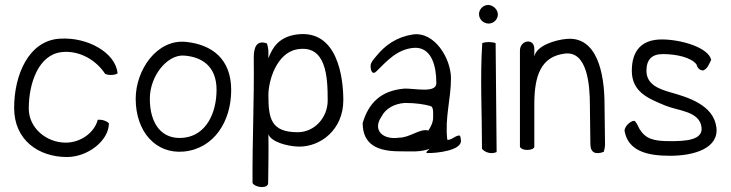

<svg xmlns="http://www.w3.org/2000/svg" viewBox="-20 -617 2947 774"><path d="M37 -182C37 -51 137 16 250 16C334 16 419 -50 419 -120C410 -129 392 -136 374 -134C361 -83 306 -42 245 -42C166 -42 96 -102 96 -179C96 -283 136 -397 229 -407C302 -415 369 -373 404 -319C419 -313 440 -313 454 -321C447 -404 333 -469 220 -461C96 -453 37 -316 37 -182Z M527 -219C527 -86 608 4 720 -6C842 -17 912 -127 912 -254C912 -380 834 -437 731 -448C612 -461 527 -334 527 -219ZM584 -219C584 -311 654 -397 721 -393C795 -388 853 -349 853 -255C853 -164 813 -73 723 -62C633 -51 584 -117 584 -219Z M998 121C1011 141 1061 144 1061 121C1062 58 1063 -14 1062 -76C1072 -46 1136 -27 1185 -26C1273 -25 1364 -95 1364 -213C1364 -302 1342 -500 1176 -478C1104 -468 1078 -425 1062 -382V-405C1062 -418 1060 -430 1056 -442C1014 -457 1003 -425 1003 -386C1005 -206 997 -57 998 121ZM1062 -234C1062 -292 1095 -403 1177 -418C1296 -439 1301 -306 1301 -212C1301 -143 1248 -84 1180 -84C1072 -84 1062 -140 1062 -234Z M1442 -121C1442 -32 1505 -7 1591 -7C1642 -7 1672 -3 1712 -17C1715 -18 1689 -1 1703 0C1738 1 1844 -10 1838 -52C1837 -59 1837 -65 1834 -70C1820 -75 1798 -49 1783 -54C1773 -145 1798 -217 1798 -301C1798 -381 1732 -491 1644 -478C1579 -468 1533 -435 1498 -392C1489 -381 1472 -364 1474 -349C1474 -334 1481 -313 1497 -329C1537 -368 1579 -418 1647 -424C1707 -429 1733 -375 1738 -309L1739 -282C1739 -241 1658 -260 1612 -260C1514 -252 1466 -201 1442 -121ZM1518 -147C1534 -179 1569 -199 1612 -202C1654 -202 1693 -197 1719 -188C1728 -181 1726 -158 1726 -142C1726 -123 1715 -103 1707 -91C1672 -100 1633 -62 1589 -62C1521 -52 1481 -94 1518 -147Z M1911 -560C1911 -539 1929 -522 1950 -522C1970 -522 1987 -539 1987 -559C1987 -578 1968 -597 1948 -597C1928 -597 1911 -580 1911 -560ZM1923 -17C1935 -3 1959 6 1982 -4C1981 -120 1979 -327 1978 -443C1963 -449 1938 -449 1924 -443C1915 -300 1923 -170 1923 -17Z M2076 -25C2086 -6 2133 -11 2134 -25V-203C2135 -311 2160 -389 2257 -401C2346 -412 2358 -280 2358 -193C2358 -132 2360 -88 2360 -36C2360 0 2383 7 2414 -5C2417 -15 2419 -25 2419 -36C2419 -88 2417 -146 2417 -195C2417 -322 2387 -472 2263 -460C2219 -456 2143 -434 2134 -389V-420C2134 -465 2076 -456 2076 -413Z M2498 -88C2513 -8 2589 11 2681 11C2778 11 2878 -19 2868 -103C2857 -194 2753 -225 2682 -245C2633 -259 2586 -278 2586 -332C2586 -376 2607 -399 2652 -399C2706 -399 2766 -386 2788 -357C2788 -357 2792 -333 2815 -333C2833 -341 2838 -358 2847 -376C2835 -426 2725 -458 2648 -458C2568 -458 2527 -414 2527 -332C2527 -246 2593 -220 2663 -191C2714 -170 2800 -169 2808 -104C2815 -50 2738 -48 2681 -48C2614 -48 2583 -57 2558 -97C2552 -108 2546 -125 2537 -130C2520 -130 2495 -104 2498 -88Z"/></svg>

Font: Comica
Style: Rg
Weight: 400
Designer: Jasper
Foundry: KineticPlasma Fonts/Cannot Into Space Fonts
Version: Version 0.89